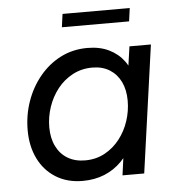

<svg xmlns="http://www.w3.org/2000/svg" viewBox="-49 -686 685 740"><g transform="rotate(-5 293.5 -316.0)"><path d="M242 8Q182 8 138 -19.5Q94 -47 70.5 -95Q47 -143 47 -205Q47 -263 65.5 -316Q84 -369 118.5 -411Q153 -453 200 -477Q247 -501 304 -501Q352 -501 387.5 -483.5Q423 -466 445 -436Q467 -406 472 -367L445 -346L466 -493H549L480 0H396L416 -147L441 -125Q422 -82 393 -52.5Q364 -23 326 -7.5Q288 8 242 8ZM258 -70Q300 -70 334 -88.5Q368 -107 392 -138Q416 -169 428.5 -207Q441 -245 441 -285Q441 -327 426 -358Q411 -389 383 -406.5Q355 -424 316 -424Q274 -424 239.5 -405.5Q205 -387 181 -356.5Q157 -326 144 -287.5Q131 -249 131 -209Q131 -167 146.5 -135.5Q162 -104 190.5 -87Q219 -70 258 -70ZM213 -589 220 -640H480L473 -589Z"/></g></svg>

Font: Hanken Grotesk
Style: Italic
Weight: 400
Italic angle: -8°
Designer: Alfredo Marco Pradil
Foundry: Hanken Design Co.
Version: Version 3.013